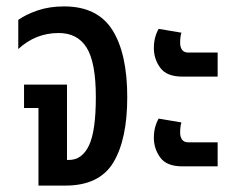

<svg xmlns="http://www.w3.org/2000/svg" viewBox="-20 -579 739 599"><path d="M100 0V-242H55V-315H189V-80H195Q236 -80 257.5 -125Q279 -170 279 -276Q279 -384 250.5 -430Q222 -476 163 -476Q91 -476 37 -426V-517Q61 -534 97.5 -546.5Q134 -559 180 -559Q284 -559 330.5 -485.5Q377 -412 377 -276Q377 -144 333.5 -72Q290 0 184 0Z M549 -340Q500 -340 480 -367.5Q460 -395 460 -429Q460 -463 475 -489L546 -477Q542 -465 542 -445Q542 -432 548 -423.5Q554 -415 568 -415H659V-340ZM549 -60Q500 -60 480 -87.5Q460 -115 460 -149Q460 -183 475 -209L546 -197Q542 -185 542 -165Q542 -152 548 -143.5Q554 -135 568 -135H659V-60Z"/></svg>

Font: Noto Sans Thai ExtCond Med
Style: Regular
Weight: 500
Width: 2
Designer: Monotype Design Team
Foundry: Monotype Imaging Inc.
Version: Version 2.002; ttfautohint (v1.8.4.7-5d5b)